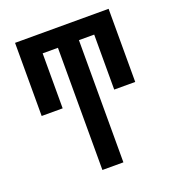

<svg xmlns="http://www.w3.org/2000/svg" viewBox="-133 -840 861 945"><g transform="rotate(-20 297.0 -367.5)"><path d="M242 0V-640H162V-352H52V-735H542V-352H432V-640H352V0Z"/></g></svg>

Font: Iosevka QP
Style: Bold
Weight: 700
Designer: Belleve Invis
Foundry: Belleve Invis
Version: Version 20.0.0; ttfautohint (v1.8.4)